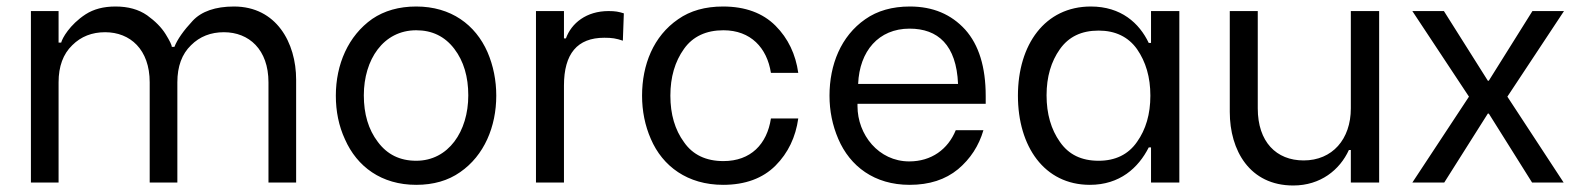

<svg xmlns="http://www.w3.org/2000/svg" viewBox="-20 -561 4881 590"><path d="M75 0H160V-308C160 -357 174 -395 202 -422C229 -449 263 -462 303 -462C380 -462 440 -409 440 -308V0H525V-308C525 -357 539 -395 567 -422C594 -449 628 -462 668 -462C745 -462 805 -409 805 -308V0H890V-316C890 -430 829 -541 699 -541C642 -541 599 -526 572 -497C544 -467 525 -440 516 -417H508C508 -422 502 -435 489 -456C476 -477 457 -496 432 -514C406 -532 374 -541 335 -541C298 -541 268 -533 243 -517C194 -485 171 -443 168 -430H160V-527H75Z M1259 7C1312 7 1357 -6 1394 -32C1468 -83 1505 -172 1505 -267C1505 -314 1496 -359 1478 -401C1441 -485 1366 -541 1259 -541C1206 -541 1161 -528 1124 -503C1050 -451 1012 -363 1012 -267C1012 -219 1021 -174 1040 -133C1077 -49 1152 7 1259 7ZM1259 -67C1209 -67 1170 -86 1141 -125C1112 -163 1098 -211 1098 -268C1098 -378 1158 -468 1259 -468C1308 -468 1347 -449 1376 -411C1405 -373 1419 -325 1419 -268C1419 -157 1358 -67 1259 -67Z M1627 0H1713V-298C1713 -396 1754 -445 1837 -445C1861 -445 1873 -443 1894 -436L1897 -520C1881 -525 1871 -527 1850 -527C1782 -527 1736 -490 1719 -443H1713V-527H1627Z M2202 7C2270 7 2324 -13 2363 -52C2402 -91 2425 -140 2433 -197H2349C2337 -118 2287 -66 2203 -66C2150 -66 2109 -85 2082 -124C2054 -162 2040 -210 2040 -267C2040 -324 2054 -372 2082 -411C2109 -449 2150 -468 2203 -468C2287 -468 2337 -414 2349 -337H2433C2425 -394 2402 -443 2363 -482C2324 -521 2270 -541 2202 -541C2147 -541 2101 -528 2064 -502C1988 -450 1953 -362 1953 -267C1953 -220 1962 -175 1980 -134C2016 -50 2093 7 2202 7Z M2775 7C2836 7 2885 -9 2924 -41C2962 -73 2988 -113 3002 -161H2917C2893 -102 2842 -65 2774 -65C2680 -65 2615 -147 2615 -235V-242H3009V-266C3009 -355 2988 -423 2946 -470C2903 -517 2847 -541 2776 -541C2722 -541 2676 -528 2639 -502C2564 -450 2529 -362 2529 -267C2529 -220 2538 -176 2556 -134C2592 -50 2667 7 2775 7ZM2617 -303C2621 -404 2680 -473 2775 -473C2862 -473 2919 -423 2924 -303Z M3329 7C3421 7 3478 -45 3510 -108H3517V0H3604V-527H3517V-429H3510C3481 -490 3425 -541 3332 -541C3191 -541 3108 -424 3108 -267C3108 -111 3189 7 3329 7ZM3356 -67C3303 -67 3264 -86 3237 -125C3210 -163 3196 -211 3196 -268C3196 -325 3210 -372 3237 -410C3264 -448 3303 -467 3356 -467C3407 -467 3447 -448 3474 -410C3501 -371 3515 -324 3515 -267C3515 -210 3501 -163 3474 -125C3447 -86 3407 -67 3356 -67Z M4218 -527H4131V-228C4131 -133 4074 -68 3986 -68C3902 -68 3845 -125 3845 -228V-527H3759V-217C3759 -99 3820 9 3954 9C4038 9 4097 -39 4125 -100H4131V0H4218Z M4320 0H4418L4552 -212H4555L4688 0H4785L4612 -264L4786 -527H4689L4555 -313H4552L4417 -527H4320L4494 -264Z"/></svg>

Font: Be Vietnam
Style: Regular
Weight: 400
Designer: Gabriel Lam
Foundry: TypeRant
Version: Version 4.000